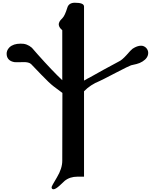

<svg xmlns="http://www.w3.org/2000/svg" viewBox="-20 -950 1134 1403"><path d="M1063 -564C1063 -591 1040 -616 1011 -616C992 -616 972 -609 949 -594C942 -589 926 -573 903 -546C882 -523 864 -508 851 -502C767 -457 695 -418 636 -384C626 -379 612 -372 594 -361V-902C594 -921 572 -930 527 -930C498 -930 479 -918 472 -894C460 -855 448 -829 435 -816C416 -799 407 -782 410 -766C412 -754 420 -742 435 -729V-364C388 -408 328 -471 254 -554C240 -569 226 -585 213 -601C189 -622 162 -632 131 -631C95 -631 68 -622 49 -604C33 -588 26 -569 29 -548C33 -519 52 -502 85 -496C90 -495 111 -495 150 -496C177 -497 196 -492 207 -482L281 -405C321 -363 352 -334 373 -318L436 -271L435 225C435 262 422 303 396 346C370 389 357 413 357 418C357 428 362 433 371 433C381 433 396 424 417 405L452 372C478 351 509 341 546 341H594V-283C625 -315 663 -340 708 -358C718 -362 757 -382 826 -418C891 -452 929 -470 938 -473L977 -482C993 -486 1008 -492 1022 -501C1049 -518 1063 -539 1063 -564Z"/></svg>

Font: GFS Jackson
Style: Regular
Weight: 400
Designer: George Matthiopoulos
Foundry: George Matthiopoulos
Version: Version 1.0